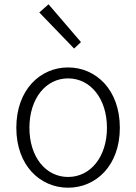

<svg xmlns="http://www.w3.org/2000/svg" viewBox="-20 -861 634 894"><path d="M297 13C426 13 538 -89 538 -266C538 -444 426 -547 297 -547C168 -547 56 -444 56 -266C56 -89 168 13 297 13ZM297 -37C193 -37 117 -130 117 -266C117 -402 193 -496 297 -496C401 -496 478 -402 478 -266C478 -130 401 -37 297 -37ZM325 -635 357 -665 206 -841 163 -803Z"/></svg>

Font: Noto Sans JP Light
Style: Regular
Weight: 300
Designer: Ryoko NISHIZUKA (kana & ideographs); Paul D. Hunt (Latin, Greek & Cyrillic); Wenlong ZHANG (bopomofo); Sandoll Communica
Foundry: Adobe Systems Incorporated
Version: Version 1.004;PS 1.004;hotconv 1.0.82;makeotf.lib2.5.63406